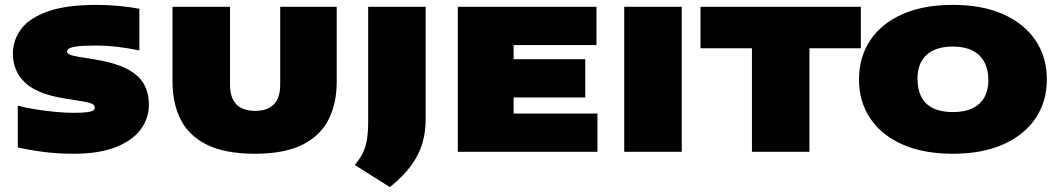

<svg xmlns="http://www.w3.org/2000/svg" viewBox="-20 -623 4348 788"><path d="M282 8Q216 8 158.5 0.5Q101 -7 53 -18V-189Q89 -180 130.5 -173.5Q172 -167 211 -163.5Q250 -160 278 -160Q318 -160 337.5 -162.5Q357 -165 363 -169.8Q369 -174.5 369 -181Q369 -186.5 365.5 -191.2Q362 -196 350 -200Q338 -204 313 -208L244 -219Q132.5 -237 82.8 -283.8Q33 -330.5 33 -403Q33 -458.5 67 -504Q101 -549.5 176.5 -576.2Q252 -603 376 -603Q424 -603 469.8 -598.5Q515.5 -594 552 -587V-416Q509.5 -425 464.2 -430.5Q419 -436 370 -436Q318.5 -436 294 -432.2Q269.5 -428.5 262.2 -423Q255 -417.5 255 -412Q255 -405.5 262.8 -400.5Q270.5 -395.5 301 -390L370 -379Q447 -366.5 495.8 -343Q544.5 -319.5 567.8 -282.5Q591 -245.5 591 -193Q591 -137.5 557.5 -92Q524 -46.5 455.5 -19.2Q387 8 282 8Z M1027 8Q905.5 8 831 -28.2Q756.5 -64.5 722.2 -131Q688 -197.5 688 -289V-595H924V-276Q924 -221.5 950 -194.8Q976 -168 1027 -168Q1078 -168 1104 -194.8Q1130 -221.5 1130 -276V-595H1362V-289Q1362 -197.5 1327.8 -131Q1293.5 -64.5 1219.5 -28.2Q1145.5 8 1027 8Z M1580 145 1436 54Q1457.5 29 1469.5 3.8Q1481.5 -21.5 1486.2 -52Q1491 -82.5 1491 -123V-595H1727V-133Q1727 -82 1713.5 -35.2Q1700 11.5 1667.8 56Q1635.5 100.5 1580 145Z M1859 0V-595H2428V-438H2088V-157H2432V0ZM1972 -223V-380H2382V-223Z M2542 0V-595H2778V0Z M3066 0V-425H2855V-595H3513V-425H3302V0Z M3890.5 8Q3770.5 8 3684.2 -30Q3598 -68 3551.8 -136.8Q3505.5 -205.5 3505.5 -297Q3505.5 -388.5 3551.5 -457.5Q3597.5 -526.5 3683.8 -564.8Q3770 -603 3890.5 -603Q4011 -603 4097.5 -564.5Q4184 -526 4230.2 -457Q4276.5 -388 4276.5 -297Q4276.5 -206.5 4230.2 -137.8Q4184 -69 4097.5 -30.5Q4011 8 3890.5 8ZM3890.5 -163Q3939.5 -163 3972 -179Q4004.5 -195 4020.5 -224.5Q4036.5 -254 4036.5 -294Q4036.5 -337.5 4019.8 -368.5Q4003 -399.5 3970.5 -415.8Q3938 -432 3890.5 -432Q3843.5 -432 3811.2 -416.5Q3779 -401 3762.2 -371.8Q3745.5 -342.5 3745.5 -301Q3745.5 -256 3761.5 -225.2Q3777.5 -194.5 3809.8 -178.8Q3842 -163 3890.5 -163Z"/></svg>

Font: Encode Sans SC Expanded Black
Style: Regular
Weight: 900
Width: 7
Designer: Multiple Designers
Foundry: Impallari Type
Version: Version 3.002